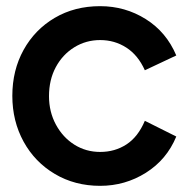

<svg xmlns="http://www.w3.org/2000/svg" viewBox="-20 -581 609 623"><path d="M20 -270Q20 -353 56.5 -419Q93 -485 157.5 -523Q222 -561 305 -561Q386 -561 453 -519Q520 -477 552 -401L450 -353Q428 -402 390 -426.5Q352 -451 305 -451Q259 -451 221 -427.5Q183 -404 161 -363Q139 -322 139 -269Q139 -218 161.5 -176.5Q184 -135 221.5 -111.5Q259 -88 305 -88Q353 -88 390.5 -112.5Q428 -137 450 -189L552 -138Q521 -63 453.5 -20.5Q386 22 305 22Q223 22 158 -16.5Q93 -55 56.5 -121.5Q20 -188 20 -270Z"/></svg>

Font: BLUETTI 2.0 Medium
Style: Italic
Weight: 500
Designer: Stijn de Vries
Foundry: tokotype
Version: Version 2.005;October 31, 2023;FontCreator 14.0.0.2814 64-bi